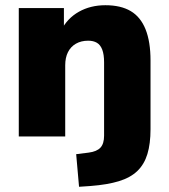

<svg xmlns="http://www.w3.org/2000/svg" viewBox="-20 -523 646 736"><path d="M283 193 272 68 320 62Q351 58 365 43Q379 28 379 -3V-284Q379 -314 372 -332.5Q365 -351 351.5 -359Q338 -367 318 -367Q291 -367 271 -355.5Q251 -344 240.5 -323Q230 -302 230 -273V0H52V-492H225V-406H214Q238 -453 282.5 -478Q327 -503 384 -503Q443 -503 481 -480.5Q519 -458 538 -410.5Q557 -363 557 -291V-28Q557 28 545 67.5Q533 107 506.5 132.5Q480 158 436 171.5Q392 185 327 190Z"/></svg>

Font: Nunito Sans 12pt Black
Style: Regular
Weight: 900
Designer: Vernon Adams
Foundry: Vernon Adams
Version: Version 3.101;gftools[0.9.27]